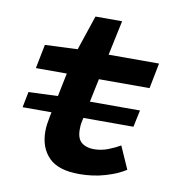

<svg xmlns="http://www.w3.org/2000/svg" viewBox="-75 -712 751 795"><g transform="rotate(10 300.0 -315.0)"><path d="M31 -220 44 -286 171 -291H512L497 -220ZM309 12Q221 12 181 -29Q141 -70 141 -138Q141 -153 143 -168Q145 -183 149 -203L187 -389H57L77 -490L214 -496L263 -642H375L344 -496H556L535 -389H322L284 -208Q281 -195 280.5 -187Q280 -179 280 -170Q280 -132 299.5 -116Q319 -100 351 -100Q382 -100 410.5 -111Q439 -122 461 -135L503 -40Q469 -18 418 -3Q367 12 309 12Z"/></g></svg>

Font: Source Code Pro ExtraLight
Style: Bold Italic
Weight: 700
Italic angle: -11°
Monospace: yes
Version: Version 1.016;hotconv 1.0.116;makeotfexe 2.5.65601